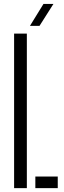

<svg xmlns="http://www.w3.org/2000/svg" viewBox="-20 -974 330 994"><path d="M53 0V-800H119V0ZM163 0V-60H279V0ZM135 -840 205 -953.5H256.5L184.5 -840Z"/></svg>

Font: Big Shoulders Stencil Display Thin
Style: Regular
Weight: 400
Version: Version 2.001